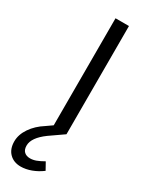

<svg xmlns="http://www.w3.org/2000/svg" viewBox="-298 -732 807 1037"><g transform="rotate(30 105.0 -213.0)"><path d="M170 -687.5V-12.5L83.8 47.5Q13.8 98.8 13.8 147.5Q13.8 173.8 27.5 186.2Q41.2 198.8 63.8 198.8Q82.5 198.8 101.2 191.9Q120 185 146.2 170L171.2 215Q141.2 237.5 107.5 250Q73.8 262.5 42.5 262.5Q-1.2 262.5 -28.1 235.6Q-55 208.8 -55 161.2Q-55 118.8 -26.9 77.5Q1.2 36.2 48.8 6.2L86.2 -20V-687.5Z"/></g></svg>

Font: Cambay
Style: Regular
Weight: 400
Designer: Pooja Saxena
Foundry: Pooja Saxena
Version: Version 1.181;PS 001.181;hotconv 1.0.70;makeotf.lib2.5.58329